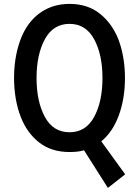

<svg xmlns="http://www.w3.org/2000/svg" viewBox="-20 -755 700 967"><path d="M610.4 123Q580.1 81.1 490.2 -43Q548.8 -91.8 579.1 -175.8Q609.4 -259.8 609.4 -362.3Q609.4 -417 600.6 -466.8Q591.8 -516.6 575.2 -559.6Q543 -638.7 482.4 -686.5Q420.9 -735.4 330.1 -735.4Q281.2 -735.4 240.2 -720.7Q200.2 -706.1 168 -679.7Q109.4 -630.9 80.1 -546.9Q50.8 -462.9 50.8 -362.3Q50.8 -307.6 59.6 -256.8Q68.4 -207 85 -165Q116.2 -85 177.7 -37.1Q239.3 10.7 330.1 10.7Q349.6 10.7 368.2 8.8Q386.7 6.8 403.3 2Q443.4 65.4 523.4 191.4Q544.9 173.8 610.4 123ZM496.1 -362.3Q496.1 -243.2 454.1 -166Q412.1 -88.9 330.1 -88.9Q248 -88.9 206.1 -166Q164.1 -243.2 164.1 -362.3Q164.1 -480.5 206.1 -557.6Q248 -634.8 330.1 -634.8Q412.1 -634.8 454.1 -557.6Q496.1 -480.5 496.1 -362.3Z"/></svg>

Font: DaxlinePro-Medium
Style: Medium
Weight: 400
Designer: Hans Reichel
Version: Version 7.502; 2006